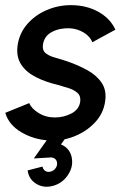

<svg xmlns="http://www.w3.org/2000/svg" viewBox="-52 -537 504 747"><path d="M138.5 9.5Q79.5 6 31 -22.5Q-17.5 -51 -31.5 -98L62 -136Q69.5 -115.5 97.5 -97.8Q125.5 -80 161.5 -80Q196 -80 225.8 -95.5Q255.5 -111 260 -141Q263 -163 250 -175Q237 -187 216 -193.8Q195 -200.5 174 -206.5Q126 -217.5 88 -236.8Q50 -256 30.2 -286.2Q10.5 -316.5 16.5 -360.5Q23.5 -408.5 54.5 -443.8Q85.5 -479 130.2 -498Q175 -517 223.5 -517Q283.5 -517 330 -491.5Q376.5 -466 397 -421.5L307 -372.5Q299 -395 274 -410.2Q249 -425.5 219 -427Q180.5 -428.5 150.2 -412.8Q120 -397 115 -363Q112 -341 125.8 -330Q139.5 -319 162.5 -312.8Q185.5 -306.5 209 -298.5Q251.5 -284 287.8 -264Q324 -244 343.8 -214.5Q363.5 -185 357 -142.5Q350.5 -95.5 317.2 -60.2Q284 -25 236.2 -6.2Q188.5 12.5 138.5 9.5ZM152.5 186.5Q117 195.5 88.5 177.8Q60 160 55.5 126L113.5 111Q115 122 124.2 128Q133.5 134 145 130.5Q157 127.5 164.2 117.5Q171.5 107.5 170 96Q168.5 84.5 159.5 79.2Q150.5 74 138.5 76L79.5 79.5L163 -38L209.5 -9L185 25Q202.5 31.5 214 46.2Q225.5 61 228 81.5Q232.5 115.5 210.5 146.5Q188.5 177.5 152.5 186.5Z"/></svg>

Font: Urbanist SemiBold
Style: Italic
Weight: 600
Italic angle: -8°
Designer: Corey Hu
Foundry: Corey Hu
Version: Version 1.321; ttfautohint (v1.8.4.7-5d5b)